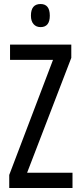

<svg xmlns="http://www.w3.org/2000/svg" viewBox="-20 -936 401 956"><path d="M341 0H26V-65L244 -638H30V-714H335V-648L115 -76H341ZM182 -916Q228 -916 228 -858Q228 -801 182 -801Q160 -801 147 -816Q134 -831 134 -858Q134 -916 182 -916Z"/></svg>

Font: Noto Sans Malayalam ExtraCondensed
Style: Regular
Weight: 400
Width: 2
Designer: Jelle Bosma - Monotype Design Team
Foundry: Monotype Imaging Inc.
Version: Version 2.104; ttfautohint (v1.8.4.7-5d5b)